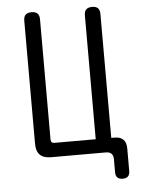

<svg xmlns="http://www.w3.org/2000/svg" viewBox="-59 -786 718 972"><g transform="rotate(-5 300.0 -300.0)"><path d="M561 104Q561 122 552 131Q543 140 525 140Q507 140 498 131Q489 122 489 104V37Q489 19 479.5 9.5Q470 0 452 0H173Q135 0 116.5 -18.5Q98 -37 98 -75V-700Q98 -721 108 -730.5Q118 -740 138 -740Q158 -740 168 -730.5Q178 -721 178 -700V-89Q178 -80 182.5 -75.5Q187 -71 196 -71H406V-700Q406 -721 416 -730.5Q426 -740 446 -740Q466 -740 475.5 -730.5Q485 -721 485 -700V-71H501Q531 -71 546 -56Q561 -41 561 -11Z"/></g></svg>

Font: Maple Mono Light
Style: Regular
Weight: 300
Monospace: yes
Designer: subframe7536
Version: Version 7.000